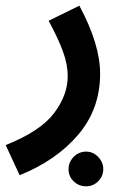

<svg xmlns="http://www.w3.org/2000/svg" viewBox="-53 -386 435 675"><path d="M16 230 -33 124Q88 76 136.5 12.5Q185 -51 185 -118Q185 -160 168 -206Q151 -252 118 -313L226 -366Q299 -230 299 -127Q299 -3 222 87.5Q145 178 16 230ZM250 269Q224 269 206 251.5Q188 234 188 209Q188 184 206 165.5Q224 147 250 147Q274 147 292 165.5Q310 184 310 209Q310 234 292 251.5Q274 269 250 269Z"/></svg>

Font: Noto Sans Arabic UI SmCn SmBd
Style: Regular
Weight: 600
Width: 4
Designer: Monotype Design Team, Nadine Chahine and Nizar Qandah
Foundry: Monotype Imaging Inc.
Version: Version 2.010; ttfautohint (v1.8.4.7-5d5b)